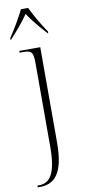

<svg xmlns="http://www.w3.org/2000/svg" viewBox="-109 -804 481 1083"><g transform="rotate(-10 132.0 -263.0)"><path d="M8 -616V-606H11C52 -651 86 -690 117 -735C146 -691 181 -650 221 -606H224V-616C196 -656 158 -721 137 -766H96C74 -721 36 -656 8 -616ZM15 240H28C108 240 166 192 166 11V-536H46V-526H63C114 -526 124 -517 124 -451V26C124 183 86 230 23 230H15Z"/></g></svg>

Font: Noto Serif Display SemiCondensed ExtraLight
Style: Regular
Weight: 200
Width: 4
Designer: Monotype Design Team
Foundry: Monotype Imaging Inc.
Version: Version 2.009